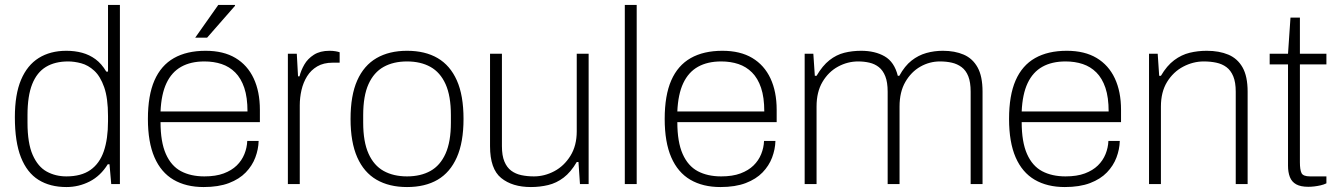

<svg xmlns="http://www.w3.org/2000/svg" viewBox="-20 -743 5400 775"><path d="M248 12Q182 12 135.5 -17Q89 -46 64.5 -108Q40 -170 40 -270Q40 -362 65 -421Q90 -480 136.5 -509Q183 -538 248 -538Q282 -538 311.5 -530Q341 -522 365.5 -504Q390 -486 409 -454H416V-723H464V0H429L422 -80H415Q386 -33 342 -10.5Q298 12 248 12ZM248 -31Q308 -31 345 -57Q382 -83 399 -132.5Q416 -182 416 -254V-274Q416 -347 400.5 -391Q385 -435 360.5 -457.5Q336 -480 308 -487.5Q280 -495 255 -495Q202 -495 165.5 -473Q129 -451 110 -403.5Q91 -356 91 -278V-248Q91 -165 112 -117.5Q133 -70 168.5 -50.5Q204 -31 248 -31Z M802 12Q731 12 680.5 -17.5Q630 -47 603.5 -108Q577 -169 577 -263Q577 -358 603.5 -418.5Q630 -479 682 -508.5Q734 -538 810 -538Q882 -538 930.5 -509Q979 -480 1004 -426.5Q1029 -373 1029 -300V-250H628Q628 -170 649.5 -121.5Q671 -73 710.5 -52Q750 -31 805 -31Q851 -31 883 -43Q915 -55 935.5 -75Q956 -95 966.5 -121Q977 -147 978 -174H1024Q1023 -140 1010.5 -107Q998 -74 972 -47Q946 -20 904 -4Q862 12 802 12ZM628 -293H979Q979 -350 966 -388.5Q953 -427 929.5 -450.5Q906 -474 874.5 -484.5Q843 -495 805 -495Q750 -495 711.5 -473.5Q673 -452 652 -407.5Q631 -363 628 -293ZM768 -591 861 -723H928L929 -720L816 -591Z M1142 0V-526H1178L1183 -435H1189Q1195 -459 1208.5 -482.5Q1222 -506 1247 -522Q1272 -538 1310 -538Q1324 -538 1335 -536Q1346 -534 1351 -532V-490H1323Q1286 -490 1260.5 -475Q1235 -460 1219.5 -435Q1204 -410 1197 -379.5Q1190 -349 1190 -318V0Z M1623 12Q1551 12 1500 -17.5Q1449 -47 1422 -108Q1395 -169 1395 -263Q1395 -358 1422 -418.5Q1449 -479 1500 -508.5Q1551 -538 1623 -538Q1696 -538 1746.5 -508.5Q1797 -479 1824 -418.5Q1851 -358 1851 -263Q1851 -169 1824 -108Q1797 -47 1746.5 -17.5Q1696 12 1623 12ZM1623 -31Q1678 -31 1717.5 -53Q1757 -75 1778.5 -123Q1800 -171 1800 -248V-278Q1800 -356 1778.5 -403.5Q1757 -451 1717.5 -473Q1678 -495 1623 -495Q1568 -495 1528.5 -473Q1489 -451 1467.5 -403.5Q1446 -356 1446 -278V-248Q1446 -171 1467.5 -123Q1489 -75 1528.5 -53Q1568 -31 1623 -31Z M2123 12Q2048 12 2003 -24.5Q1958 -61 1958 -153V-526H2006V-153Q2006 -115 2016 -91Q2026 -67 2043.5 -54Q2061 -41 2084.5 -36Q2108 -31 2135 -31Q2178 -31 2217.5 -52Q2257 -73 2282.5 -114Q2308 -155 2308 -213V-526H2356V0H2321L2315 -89H2308Q2284 -48 2255 -26Q2226 -4 2192.5 4Q2159 12 2123 12Z M2502 0V-723H2550V0Z M2888 12Q2817 12 2766.5 -17.5Q2716 -47 2689.5 -108Q2663 -169 2663 -263Q2663 -358 2689.5 -418.5Q2716 -479 2768 -508.5Q2820 -538 2896 -538Q2968 -538 3016.5 -509Q3065 -480 3090 -426.5Q3115 -373 3115 -300V-250H2714Q2714 -170 2735.5 -121.5Q2757 -73 2796.5 -52Q2836 -31 2891 -31Q2937 -31 2969 -43Q3001 -55 3021.5 -75Q3042 -95 3052.5 -121Q3063 -147 3064 -174H3110Q3109 -140 3096.5 -107Q3084 -74 3058 -47Q3032 -20 2990 -4Q2948 12 2888 12ZM2714 -293H3065Q3065 -350 3052 -388.5Q3039 -427 3015.5 -450.5Q2992 -474 2960.5 -484.5Q2929 -495 2891 -495Q2836 -495 2797.5 -473.5Q2759 -452 2738 -407.5Q2717 -363 2714 -293Z M3228 0V-526H3263L3269 -437H3276Q3300 -478 3328 -500Q3356 -522 3388 -530Q3420 -538 3456 -538Q3512 -538 3551 -515.5Q3590 -493 3604 -437H3610Q3632 -477 3659.5 -498.5Q3687 -520 3719 -529Q3751 -538 3786 -538Q3834 -538 3870 -522.5Q3906 -507 3926 -471Q3946 -435 3946 -373V0H3898V-373Q3898 -411 3888.5 -435Q3879 -459 3861.5 -472Q3844 -485 3822 -490Q3800 -495 3774 -495Q3732 -495 3695 -474Q3658 -453 3634.5 -412.5Q3611 -372 3611 -313V0H3563V-373Q3563 -411 3553.5 -435Q3544 -459 3527.5 -472Q3511 -485 3489.5 -490Q3468 -495 3444 -495Q3401 -495 3362.5 -474Q3324 -453 3300 -412.5Q3276 -372 3276 -313V0Z M4278 12Q4207 12 4156.5 -17.5Q4106 -47 4079.5 -108Q4053 -169 4053 -263Q4053 -358 4079.5 -418.5Q4106 -479 4158 -508.5Q4210 -538 4286 -538Q4358 -538 4406.5 -509Q4455 -480 4480 -426.5Q4505 -373 4505 -300V-250H4104Q4104 -170 4125.5 -121.5Q4147 -73 4186.5 -52Q4226 -31 4281 -31Q4327 -31 4359 -43Q4391 -55 4411.5 -75Q4432 -95 4442.5 -121Q4453 -147 4454 -174H4500Q4499 -140 4486.5 -107Q4474 -74 4448 -47Q4422 -20 4380 -4Q4338 12 4278 12ZM4104 -293H4455Q4455 -350 4442 -388.5Q4429 -427 4405.5 -450.5Q4382 -474 4350.5 -484.5Q4319 -495 4281 -495Q4226 -495 4187.5 -473.5Q4149 -452 4128 -407.5Q4107 -363 4104 -293Z M4618 0V-526H4653L4659 -437H4666Q4690 -478 4719.5 -500Q4749 -522 4782 -530Q4815 -538 4851 -538Q4901 -538 4938 -522.5Q4975 -507 4995.5 -471Q5016 -435 5016 -373V0H4968V-373Q4968 -411 4958 -435Q4948 -459 4930.5 -472Q4913 -485 4889.5 -490Q4866 -495 4839 -495Q4796 -495 4756 -474Q4716 -453 4691 -412.5Q4666 -372 4666 -313V0Z M5261 11Q5230 11 5212 1Q5194 -9 5186.5 -28.5Q5179 -48 5179 -74V-483H5105V-526H5179L5189 -672H5227V-526H5334V-483H5227V-88Q5227 -58 5233.5 -44.5Q5240 -31 5268 -31H5334V-3Q5324 2 5311 5Q5298 8 5285 9.5Q5272 11 5261 11Z"/></svg>

Font: Archivo Thin
Style: Regular
Weight: 250
Designer: Hector Gatti
Foundry: Omnibus-Type
Version: Version 2.001